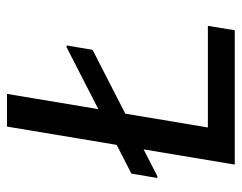

<svg xmlns="http://www.w3.org/2000/svg" viewBox="-91 -599 690 548"><g transform="rotate(-90 254.0 -325.0)"><path d="M58.3 0 166.7 -650H260L164.2 -76.7H454.2L441.7 0ZM20 -220.8 32.5 -295 393.3 -480H398.3L385.8 -405.8L25 -220.8Z"/></g></svg>

Font: Familjen Grotesk
Style: Italic
Weight: 400
Italic angle: -9.46201°
Designer: Anders Wikstroem, Jonas Baeckman, Matilda Gysing, Kristian Moeller
Foundry: Familjen STHLM AB
Version: Version 2.000